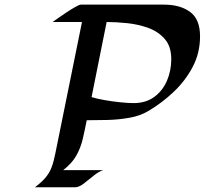

<svg xmlns="http://www.w3.org/2000/svg" viewBox="-20 -794 868 814"><path d="M347.7 -284.2Q339.4 -241.7 330.6 -204.1Q321.8 -166.5 303.2 -133.8Q284.7 -101.1 248 -72.8H418Q398.4 -66.9 377 -49.1Q355.5 -31.2 335 -15.6Q314.5 0 298.3 0H127.9Q157.2 -22 173.6 -41.7Q189.9 -61.5 199 -85.4Q208 -109.4 214.8 -144.5L327.6 -700.7H203.1Q210 -705.6 226.8 -717.5Q243.7 -729.5 263.7 -742.7Q283.7 -755.9 300.3 -765.1Q316.9 -774.4 323.2 -774.4H675.3Q743.2 -774.4 785.6 -743.7Q828.1 -712.9 828.1 -640.1Q828.1 -569.8 797.1 -510.7Q766.1 -451.7 716.3 -404.5Q666.5 -357.4 609.4 -323.7Q574.7 -302.7 528.8 -294.7Q482.9 -286.6 435.3 -285.4Q387.7 -284.2 347.7 -284.2ZM368.2 -382.3Q390.1 -375.5 423.3 -369.6Q456.5 -363.8 490 -360.4Q523.4 -356.9 546.4 -356.9Q598.6 -356.9 634.3 -383.3Q669.9 -409.7 688 -452.1Q706.1 -494.6 706.1 -543Q706.1 -596.7 679 -628.2Q651.9 -659.7 609.4 -675.3Q566.9 -690.9 519.5 -695.8Q472.2 -700.7 432.1 -700.7Z"/></svg>

Font: Lugrasimo
Style: Regular
Weight: 400
Designer: The DocRepair Project, Astigmatic (AOETI)
Foundry: Google
Version: Version 1.001